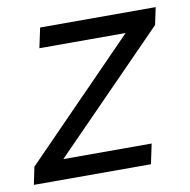

<svg xmlns="http://www.w3.org/2000/svg" viewBox="-86 -563 617 625"><g transform="rotate(-10 222.5 -250.5)"><path d="M-23 0 -11 -58 357 -435H72L86 -501H468L456 -444L86 -66H378L364 0Z"/></g></svg>

Font: Red Hat Display
Style: Italic
Weight: 400
Italic angle: -12°
Designer: Pentagram, MCKL
Foundry: Pentagram, MCKL
Version: Version 1.023; ttfautohint (v1.8.3)